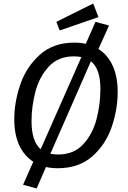

<svg xmlns="http://www.w3.org/2000/svg" viewBox="-20 -943 726 1090"><path d="M648 -421Q648 -320 613.5 -220.5Q579 -121 503 -54.5Q427 12 308 12Q270 12 241 5L188 127L111 106L169 -25Q117 -58 89 -119Q61 -180 61 -265Q61 -364 95.5 -464Q130 -564 206.5 -632.5Q283 -701 402 -701Q439 -701 467 -694L522 -819L599 -798L539 -665Q592 -631 620 -569.5Q648 -508 648 -421ZM159 -255Q159 -140 211 -96L442 -619Q423 -623 398 -623Q311 -623 257.5 -565.5Q204 -508 181.5 -424Q159 -340 159 -255ZM550 -438Q550 -553 496 -595L266 -70Q285 -66 311 -66Q399 -66 452.5 -124Q506 -182 528 -266.5Q550 -351 550 -438ZM539 -846 319 -770 300 -819 509 -923Z"/></svg>

Font: Fira Sans
Style: Italic
Weight: 400
Italic angle: -8°
Designer: bBox Type GmbH & Carrois Corporate GbR & Edenspiekermann AG
Foundry: bBox Type GmbH & Carrois Corporate GbR & Edenspiekermann AG
Version: Version 4.301